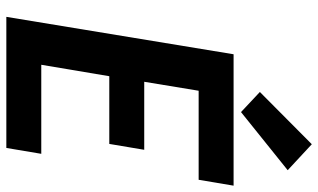

<svg xmlns="http://www.w3.org/2000/svg" viewBox="-224 -804 1028 621"><g transform="rotate(90 290.5 -494.0)"><path d="M35 0H459L478 -113H190L227 -333H446L465 -446H245L274 -622H562L581 -735H156ZM343 -759 531 -910 447 -988 278 -820Z"/></g></svg>

Font: Iosevka Sparkle XBdObl
Style: Regular
Weight: 800
Italic angle: -9°
Designer: Belleve Invis
Foundry: Belleve Invis
Version: Version 4.5.0; ttfautohint (v1.8.3)